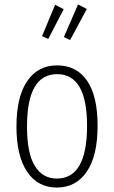

<svg xmlns="http://www.w3.org/2000/svg" viewBox="-20 -823 507 854"><path d="M327.1 -803.2 366.2 -783.2 292 -645 264.2 -658.2ZM225.1 -801.8 263.2 -782.2 194.8 -649.9 167 -662.1ZM233.9 -532.2Q319.8 -532.2 366.9 -464.6Q414.1 -397 414.1 -263.2Q414.1 -130.4 366 -59.6Q317.9 11.2 232.9 11.2Q147.9 11.2 100.6 -59.1Q53.2 -129.4 53.2 -259.8Q53.2 -392.6 101.1 -462.4Q148.9 -532.2 233.9 -532.2ZM233.9 -493.2Q100.1 -493.2 100.1 -259.8Q100.1 -142.6 134.5 -85.7Q168.9 -28.8 232.9 -28.8Q367.2 -28.8 367.2 -263.2Q367.2 -493.2 233.9 -493.2Z"/></svg>

Font: Fira Sans Compressed ExtraLight
Style: Regular
Weight: 250
Width: 1
Designer: Carrois Corporate & Edenspiekermann AG
Foundry: Carrois Corporate GbR & Edenspiekermann AG
Version: Version 4.203;PS 004.203;hotconv 1.0.88;makeotf.lib2.5.64775